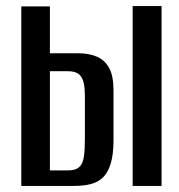

<svg xmlns="http://www.w3.org/2000/svg" viewBox="-20 -611 588 631"><path d="M50 0V-590H144V-436H236Q273 -436 299 -424.5Q325 -413 339 -387Q353 -361 353 -315V-152Q353 -105 344.5 -75.5Q336 -46 320 -29.5Q304 -13 280 -6.5Q256 0 224 0ZM144 -51H204Q228 -51 240 -61.5Q252 -72 255.5 -95Q259 -118 259 -155V-294Q259 -319 255.5 -337Q252 -355 240.5 -366Q229 -377 203 -377H144ZM416 0V-591H511V0Z"/></svg>

Font: Alumni Sans SemiBold
Style: Regular
Weight: 600
Designer: Robert E. Leuschke
Foundry: Robert E. Leuschke
Version: Version 1.018